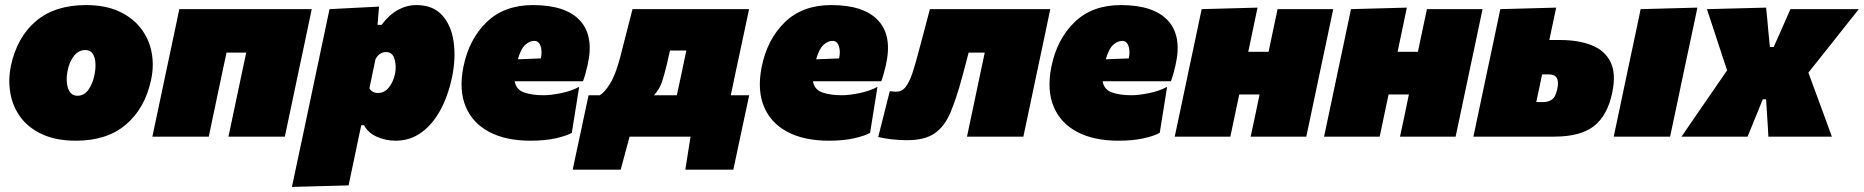

<svg xmlns="http://www.w3.org/2000/svg" viewBox="-20 -538 7339 756"><path d="M279 16Q201.5 16 147.2 -8.8Q93 -33.5 61.8 -75.2Q30.5 -117 21 -170Q11.5 -223 23 -279Q47 -391.5 121.5 -454.8Q196 -518 319 -518Q394 -518 447.8 -493.5Q501.5 -469 534 -427.2Q566.5 -385.5 576.8 -333Q587 -280.5 575 -224Q551 -111.5 476.2 -47.8Q401.5 16 279 16ZM285 -161Q311.5 -161 328.5 -185.2Q345.5 -209.5 352 -243Q357 -267 355.8 -289.5Q354.5 -312 345 -326.5Q335.5 -341 316 -341Q290 -341 271.8 -318.5Q253.5 -296 246 -259Q238 -220 248 -190.5Q258 -161 285 -161Z M580 0Q591 -51.5 601.2 -100.5Q611.5 -149.5 625 -213L635.5 -263Q647.5 -318.5 656 -359.2Q664.5 -400 671.8 -434Q679 -468 686 -502H1207.5Q1200.5 -468 1193.2 -434Q1186 -400 1177.5 -359.2Q1169 -318.5 1157 -263L1146.5 -213Q1133 -149.5 1122.8 -100.5Q1112.5 -51.5 1101.5 0H879.5Q890.5 -51.5 900.8 -100.5Q911 -149.5 924.5 -213L935 -263Q939 -282.5 942.8 -299.2Q946.5 -316 949.5 -331H872Q869 -316 865.2 -299.2Q861.5 -282.5 857.5 -263.5L847 -213.5Q833.5 -149.5 823.2 -100.8Q813 -52 802 0Z M1129.5 198Q1140.5 146 1151.5 94Q1162.5 42 1176 -21L1227 -263Q1239.5 -322.5 1252 -381.2Q1264.5 -440 1277.5 -502L1472.5 -512L1466.5 -440H1482.5Q1512.5 -480.5 1547.2 -499.2Q1582 -518 1619.5 -518Q1684.5 -518 1720.8 -478.2Q1757 -438.5 1766.2 -373.2Q1775.5 -308 1759.5 -232Q1744.5 -161.5 1714.5 -105.5Q1684.5 -49.5 1640 -16.8Q1595.5 16 1537.5 16Q1499.5 16 1464.5 0.8Q1429.5 -14.5 1413.5 -45H1402.5L1394.5 -8Q1383.5 45 1373.5 92.5Q1363.5 140 1352.5 192ZM1468.5 -172Q1494 -172 1511.5 -194Q1529 -216 1535.5 -248Q1541.5 -277.5 1533.5 -305.2Q1525.5 -333 1500.5 -333Q1473.5 -333 1458.5 -305L1434.5 -190Q1445.5 -172 1468.5 -172Z M2068.5 16Q1972 16 1906.5 -18.5Q1841 -53 1813.8 -118Q1786.5 -183 1804.5 -274Q1826.5 -383.5 1896 -450.8Q1965.5 -518 2078.5 -518Q2207.5 -518 2263.8 -457Q2320 -396 2293.5 -281Q2285 -243 2275.5 -218H2006.5Q2012 -185.5 2043 -174.2Q2074 -163 2120.5 -163Q2147.5 -163 2188 -171Q2228.5 -179 2260.5 -196L2231.5 -15Q2210.5 -3 2168.5 6.5Q2126.5 16 2068.5 16ZM2083.5 -377Q2065.5 -377 2048.2 -361.5Q2031 -346 2019 -304.5L2109.5 -308Q2115.5 -334.5 2108.8 -355.8Q2102 -377 2083.5 -377Z M2235 130Q2242.5 94.5 2250.2 58.2Q2258 22 2265.5 -13Q2273.5 -50 2281.5 -88.2Q2289.5 -126.5 2297.5 -163H2341.5Q2359 -172.5 2381.2 -207Q2403.5 -241.5 2423 -316.5Q2435 -364 2446.8 -409.5Q2458.5 -455 2470.5 -502H2929.5Q2922 -467 2914.8 -433Q2907.5 -399 2899 -358.5Q2890.5 -318 2878.5 -263L2868 -213Q2862.5 -187 2857.5 -163H2930Q2922 -126.5 2914 -88.5Q2906 -50.5 2898 -13.5Q2890.5 21.5 2882.8 58Q2875 94.5 2867.5 130H2678.5L2699 0H2459L2424 130ZM2606 -286Q2596 -243.5 2586.2 -214.8Q2576.5 -186 2555 -163H2645Q2647.5 -174.5 2650.2 -187Q2653 -199.5 2656 -213.5L2666.5 -263Q2671 -285 2675 -303.8Q2679 -322.5 2682.5 -339H2618Q2615 -326 2612 -312.8Q2609 -299.5 2606 -286Z M3243 16Q3146.5 16 3081 -18.5Q3015.5 -53 2988.2 -118Q2961 -183 2979 -274Q3001 -383.5 3070.5 -450.8Q3140 -518 3253 -518Q3382 -518 3438.2 -457Q3494.5 -396 3468 -281Q3459.5 -243 3450 -218H3181Q3186.5 -185.5 3217.5 -174.2Q3248.5 -163 3295 -163Q3322 -163 3362.5 -171Q3403 -179 3435 -196L3406 -15Q3385 -3 3343 6.5Q3301 16 3243 16ZM3258 -377Q3240 -377 3222.8 -361.5Q3205.5 -346 3193.5 -304.5L3284 -308Q3290 -334.5 3283.2 -355.8Q3276.5 -377 3258 -377Z M3551 14Q3522 14 3491 10.5Q3460 7 3438 1.5L3483.5 -179Q3491 -178 3498 -177.5Q3505 -177 3509 -177Q3532 -177 3546.8 -196.8Q3561.5 -216.5 3572.5 -249.8Q3583.5 -283 3594 -323Q3607 -371 3619 -416.8Q3631 -462.5 3641.5 -502H4115.5Q4108.5 -468 4101.2 -434Q4094 -400 4085.5 -359.2Q4077 -318.5 4065 -263L4054.5 -213Q4041 -149.5 4030.8 -100.5Q4020.5 -51.5 4009.5 0H3787.5Q3798.5 -51.5 3808.8 -100.5Q3819 -149.5 3832.5 -213L3843 -263Q3847 -282.5 3850.8 -299.2Q3854.5 -316 3857.5 -331H3794Q3787.5 -305 3780.8 -280.2Q3774 -255.5 3768.5 -234.5Q3745.5 -149 3722 -94Q3698.5 -39 3659.5 -12.5Q3620.5 14 3551 14Z M4383.5 16Q4287 16 4221.5 -18.5Q4156 -53 4128.8 -118Q4101.5 -183 4119.5 -274Q4141.5 -383.5 4211 -450.8Q4280.5 -518 4393.5 -518Q4522.5 -518 4578.8 -457Q4635 -396 4608.5 -281Q4600 -243 4590.5 -218H4321.5Q4327 -185.5 4358 -174.2Q4389 -163 4435.5 -163Q4462.5 -163 4503 -171Q4543.5 -179 4575.5 -196L4546.5 -15Q4525.5 -3 4483.5 6.5Q4441.5 16 4383.5 16ZM4398.5 -377Q4380.5 -377 4363.2 -361.5Q4346 -346 4334 -304.5L4424.5 -308Q4430.5 -334.5 4423.8 -355.8Q4417 -377 4398.5 -377Z M4605.5 0Q4616.5 -51.5 4626.8 -100.5Q4637 -149.5 4650.5 -213L4661 -263Q4673 -318.5 4681.5 -359.2Q4690 -400 4697.2 -434Q4704.5 -468 4711.5 -502L4931.5 -508Q4923 -467 4914.5 -426.8Q4906 -386.5 4895 -334H4975Q4986 -385.5 4994 -424.2Q5002 -463 5010.5 -502H5229.5Q5222.5 -468 5215.2 -434Q5208 -400 5199.5 -359.2Q5191 -318.5 5179 -263L5168.5 -213Q5155 -149.5 5144.8 -100.5Q5134.5 -51.5 5123.5 0H4904.5Q4913.5 -41.5 4921.8 -80.8Q4930 -120 4939.5 -166H4859.5Q4850 -120 4841.5 -80.8Q4833 -41.5 4824.5 0Z M5193.5 0Q5204.5 -51.5 5214.8 -100.5Q5225 -149.5 5238.5 -213L5249 -263Q5261 -318.5 5269.5 -359.2Q5278 -400 5285.2 -434Q5292.5 -468 5299.5 -502L5519.5 -508Q5511 -467 5502.5 -426.8Q5494 -386.5 5483 -334H5563Q5574 -385.5 5582 -424.2Q5590 -463 5598.5 -502H5817.5Q5810.5 -468 5803.2 -434Q5796 -400 5787.5 -359.2Q5779 -318.5 5767 -263L5756.5 -213Q5743 -149.5 5732.8 -100.5Q5722.5 -51.5 5711.5 0H5492.5Q5501.5 -41.5 5509.8 -80.8Q5518 -120 5527.5 -166H5447.5Q5438 -120 5429.5 -80.8Q5421 -41.5 5412.5 0Z M5781.5 0Q5792.5 -51.5 5802.8 -100.5Q5813 -149.5 5826.5 -213L5837 -263Q5849 -318.5 5857.5 -359.2Q5866 -400 5873.2 -434Q5880.5 -468 5887.5 -502L6107.5 -508Q6100.5 -475.5 6094 -444.5Q6087.5 -413.5 6080.5 -380.5H6122.5Q6195.5 -380.5 6247.5 -359.8Q6299.5 -339 6321.8 -293.2Q6344 -247.5 6328 -172.5Q6309.5 -83.5 6256.5 -41.8Q6203.5 0 6099 0ZM6029 -136H6055Q6076 -136 6090.5 -145.8Q6105 -155.5 6111.5 -186Q6125 -245 6079 -245H6052Q6046.5 -218 6040.8 -191.2Q6035 -164.5 6029 -136ZM6334 0Q6345 -52 6355.5 -101.2Q6366 -150.5 6379 -213L6389.5 -263Q6401.5 -318.5 6410 -359.2Q6418.5 -400 6425.8 -434Q6433 -468 6440 -502L6663.5 -508Q6656 -472.5 6648.8 -437.8Q6641.5 -403 6632.5 -361.2Q6623.5 -319.5 6611.5 -263L6601 -213Q6588 -151 6577.5 -101.2Q6567 -51.5 6556 0Z M6601 0Q6625.5 -36 6643.8 -62.5Q6662 -89 6678.5 -113Q6695 -137 6714 -164.5L6780.5 -261L6751 -350Q6738.5 -387.5 6727.8 -421Q6717 -454.5 6701 -502L6934 -508Q6936.5 -483.5 6938.8 -460.8Q6941 -438 6943 -413L6949 -353H6964L6990 -411.5Q7001 -436.5 7010.2 -457.5Q7019.5 -478.5 7030 -502H7299Q7272.5 -468.5 7253 -444Q7233.5 -419.5 7216.2 -397.5Q7199 -375.5 7178.5 -350L7100.5 -252L7134 -161Q7147.5 -124.5 7161 -87.8Q7174.5 -51 7193 0H6943Q6942 -21.5 6940.8 -40.8Q6939.5 -60 6938 -83L6934 -147H6921L6897 -88Q6886.5 -62.5 6878.8 -43.2Q6871 -24 6861 0Z"/></svg>

Font: Commissioner Black
Style: Italic
Weight: 900
Italic angle: -12°
Designer: Kostas Bartsokas
Foundry: Kostas Bartsokas
Version: Version 1.000; ttfautohint (v1.8.3)